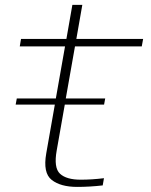

<svg xmlns="http://www.w3.org/2000/svg" viewBox="-20 -746 606 772"><path d="M43 -325.5 47.5 -350H204.5L241.5 -559.5H59.5L64.5 -589.5H247L271 -726.5H311L287 -589.5H555.5L550 -559.5H281.5L244.5 -350H403L398.5 -325.5H240.5L208 -141Q195.5 -71.5 221.2 -47.5Q247 -23.5 304.5 -23.5Q349.5 -23.5 398 -29.5L393 -0.5Q340.5 5.5 290 5.5Q224 5.5 188 -22.5Q152 -50.5 166 -129.5L200.5 -325.5Z"/></svg>

Font: Anybody ExtraExpanded ExtraLight
Style: Italic
Weight: 200
Width: 8
Italic angle: -10°
Designer: Tyler Finck
Foundry: Etcetera Type Company
Version: Version 1.010; ttfautohint (v1.8.3) -l 8 -r 50 -G 200 -x 14 